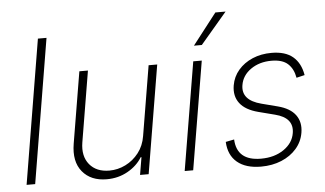

<svg xmlns="http://www.w3.org/2000/svg" viewBox="-53 -868 1632 965"><g transform="rotate(-5 762.5 -385.0)"><path d="M208.5 -727.3 87.7 0H44.4L165.1 -727.3Z M649.1 -193.5 707.7 -545.5H751.1L660.2 0H616.8L631.7 -88.4H627.8Q602.3 -46.5 554.7 -19.7Q507.1 7.1 448.9 7.1Q368.6 7.1 326 -44.6Q283.4 -96.2 298.3 -185.7L358.3 -545.5H401.6L342 -187.5Q331 -119.3 365.4 -77.2Q399.9 -35.2 465.6 -35.2Q508.2 -35.2 547.2 -54.5Q586.3 -73.9 613.8 -109.4Q641.3 -144.9 649.1 -193.5Z M842 0 932.9 -545.5H975.9L884.9 0ZM943.2 -623.6 1065 -780.5H1116.5L983 -623.6Z M1484.4 -427.9 1442.8 -418Q1435 -463.4 1407.3 -488.8Q1379.6 -514.2 1324.6 -514.2Q1263.5 -514.2 1220 -483.7Q1176.5 -453.1 1168.7 -404.8Q1156.2 -329.2 1255.7 -303.6L1336.6 -282.7Q1398.4 -266.7 1425.2 -230.1Q1452.1 -193.5 1443.2 -140.6Q1435.7 -95.5 1405.9 -61.3Q1376.1 -27 1329.9 -7.8Q1283.7 11.4 1226.9 11.4Q1149.9 11.4 1106.7 -24.7Q1063.6 -60.7 1060.4 -127.8L1103.3 -136.4Q1108.3 -28.4 1230.1 -28.4Q1297.9 -28.4 1345 -60.7Q1392 -93 1399.9 -143.1Q1412.3 -219.1 1319.2 -242.5L1236.5 -263.8Q1171.9 -280.5 1144 -317.3Q1116.1 -354 1125 -407.3Q1132.5 -451 1160.7 -483.8Q1188.9 -516.7 1232.2 -535.2Q1275.6 -553.6 1327.8 -553.6Q1397.7 -553.6 1436.1 -521Q1474.4 -488.3 1484.4 -427.9Z"/></g></svg>

Font: Inter UI Extra Light
Style: Italic
Weight: 200
Italic angle: -9.39999°
Designer: Rasmus Andersson
Foundry: rsms
Version: 3.2;8d6f07862